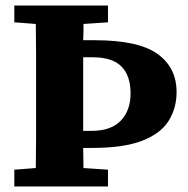

<svg xmlns="http://www.w3.org/2000/svg" viewBox="-20 -677 683 697"><path d="M282 -305Q282 -280 282 -254Q282 -228 282 -202H313Q383 -202 418.5 -239Q454 -276 454 -338Q454 -402 421 -435.5Q388 -469 317 -469H282Q282 -441 282 -412Q282 -383 282 -354ZM32 0V-61L110 -67Q111 -126 111 -185.5Q111 -245 111 -304V-353Q111 -412 111 -471.5Q111 -531 110 -590L32 -596V-657H372V-596L283 -590Q283 -575 283 -560.5Q283 -546 282 -531H324Q482 -531 551.5 -481.5Q621 -432 621 -343Q621 -284 592 -238Q563 -192 496 -166Q429 -140 315 -140H282Q282 -122 282.5 -104Q283 -86 283 -67L372 -61V0Z"/></svg>

Font: Source Serif 4 SmText
Style: Bold
Weight: 700
Designer: Frank Grießhammer
Foundry: Adobe
Version: Version 4.005;hotconv 1.1.0;makeotfexe 2.6.0